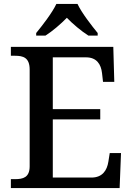

<svg xmlns="http://www.w3.org/2000/svg" viewBox="-20 -951 671 971"><path d="M163 -784V-771H210C245 -793 288 -830 318 -861C348 -830 392 -793 427 -771H474V-784C443 -822 393 -886 372 -931H265C244 -886 194 -822 163 -784ZM35 0H585L592 -177H535L528 -133C521 -89 498 -53 442 -53H247V-347H487V-399H247V-661H415C469 -661 491 -626 496 -581L501 -537H558L553 -714H35V-669H56C97 -669 130 -660 130 -599V-110C130 -53 96 -45 56 -45H35Z"/></svg>

Font: Noto Serif Yezidi Medium
Style: Regular
Weight: 500
Designer: Dalton Maag Ltd
Foundry: Dalton Maag Ltd
Version: Version 1.001